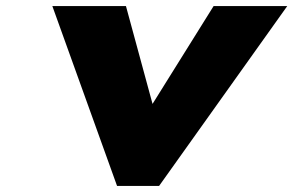

<svg xmlns="http://www.w3.org/2000/svg" viewBox="-20 -612 965 632"><path d="M394.6 -592H152.3L365.3 0H503.7L925.5 -592H683.1L482.1 -270Z"/></svg>

Font: Hussar Wysoki
Style: Obl
Weight: 700
Foundry: Cannot Into Space Fonts
Version: Version 0.92